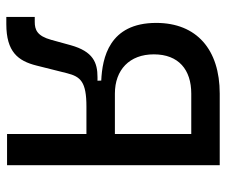

<svg xmlns="http://www.w3.org/2000/svg" viewBox="-75 -658 736 626"><g transform="rotate(90 293.0 -345.0)"><path d="M35.2 2.4H58.6C148.9 2.4 178.7 -35.6 193.8 -96.2L218.8 -195.8C230 -239.7 246.6 -258.8 327.6 -258.8H417V0H518.6V-693.4H285.2C141.6 -693.4 54.7 -618.2 54.7 -486.3C54.7 -332.5 169.4 -310.5 242.7 -307.1L243.2 -294.9H231.9C184.1 -294.9 147.9 -280.8 127.4 -207.5L109.9 -144C97.2 -97.7 76.7 -90.3 51.3 -90.3H35.2ZM417 -351.6H285.2C207.5 -351.6 157.2 -399.4 157.2 -478.5C157.2 -559.6 207.5 -600.6 285.2 -600.6H417Z"/></g></svg>

Font: CaskaydiaCove Nerd Font
Style: Regular
Weight: 400
Designer: Aaron Bell
Foundry: Saja Typeworks
Version: Version 2111.1;Nerd Fonts 2.3.3